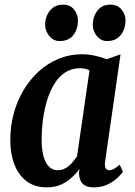

<svg xmlns="http://www.w3.org/2000/svg" viewBox="-20 -800 583 830"><path d="M434.5 -102.5Q431.5 -80 437.2 -72Q443 -64 453 -64Q460.5 -64 471.2 -69.2Q482 -74.5 497.5 -88L511.5 -57.5Q506 -49 489.5 -32.8Q473 -16.5 446.5 -3.2Q420 10 385 10Q353.5 10 338 -5Q322.5 -20 321.5 -51.5L323.5 -69.5Q307.5 -48 287.2 -30Q267 -12 241.2 -1Q215.5 10 182 10Q130.5 10 95.2 -16.5Q60 -43 42.2 -89.2Q24.5 -135.5 24.5 -194.5Q24.5 -254 39.2 -308.8Q54 -363.5 81.8 -410.2Q109.5 -457 148 -491.8Q186.5 -526.5 233.8 -546Q281 -565.5 335 -565.5Q363 -565.5 392 -558.8Q421 -552 441.5 -544L501 -565ZM367 -495.5Q358 -500.5 347.5 -502.8Q337 -505 325 -505Q289.5 -505 262.2 -487.2Q235 -469.5 215.5 -438.2Q196 -407 183.8 -367Q171.5 -327 165.8 -283Q160 -239 160 -195.5Q160 -150.5 169 -121.2Q178 -92 193.5 -78Q209 -64 228.5 -64Q243.5 -64 255.8 -69.2Q268 -74.5 278.2 -83.2Q288.5 -92 297 -102.8Q305.5 -113.5 313 -124ZM237 -622.5Q211 -622.5 193 -644.5Q175 -666.5 175 -694.5Q176 -730 196.8 -755Q217.5 -780 252 -780Q283.5 -780 300.2 -758.8Q317 -737.5 317 -711Q317 -674.5 297.2 -648.5Q277.5 -622.5 237 -622.5ZM442.5 -622.5Q416.5 -622.5 398.5 -644.5Q380.5 -666.5 381 -694.5Q382 -730 402 -755Q422 -780 457.5 -780Q488 -780 505.5 -758.8Q523 -737.5 522.5 -711Q522 -674.5 502 -648.5Q482 -622.5 442.5 -622.5Z"/></svg>

Font: Merriweather 24pt SemiCondensed
Style: Bold Italic
Weight: 700
Width: 4
Italic angle: -7.8°
Designer: Eben Sorkin
Foundry: Eben Sorkin
Version: Version 2.101